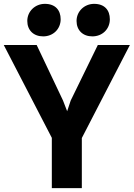

<svg xmlns="http://www.w3.org/2000/svg" viewBox="-44 -977 695 997"><path d="M225.1 0H380.9V-260.3L630.4 -743.2H463.9L323.2 -455.1L304.7 -399.4L283.2 -455.1L146.5 -743.2H-24.4L225.1 -261.2ZM435.5 -788.1C487.8 -788.1 526.4 -826.2 526.4 -877C526.4 -924.3 499 -957 444.8 -957C394 -957 353.5 -918 353.5 -868.2C353.5 -819.8 386.2 -788.1 435.5 -788.1ZM180.2 -788.1C231.9 -788.1 271 -826.2 271 -877C271 -924.3 243.2 -957 189 -957C138.2 -957 97.7 -918 97.7 -868.2C97.7 -819.8 130.4 -788.1 180.2 -788.1Z"/></svg>

Font: Merriweather Sans
Style: Bold
Weight: 700
Designer: Eben Sorkin ( eben@eyebytes.com )
Foundry: Eben Sorkin
Version: Version 1.003